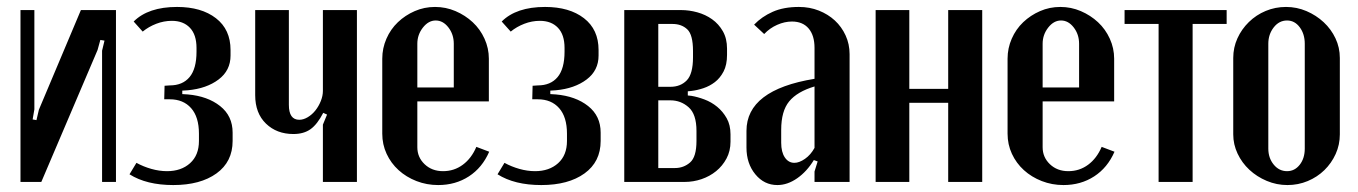

<svg xmlns="http://www.w3.org/2000/svg" viewBox="-20 -524 3912 553"><path d="M314 -495V0H274V-378L281 -407L269 -409L261 -380L99 0H39V-495H79V-209L74 -180L85 -178L92 -208L213 -495Z M479 9Q402 9 353 -22L373 -55Q393 -44 416 -37.5Q439 -31 461 -31Q502 -31 527.5 -54Q553 -77 553 -118V-139Q553 -187 530.5 -212.5Q508 -238 469 -238H453L454 -277L469 -278Q506 -278 526 -302Q546 -326 546 -375V-386Q546 -424 527 -444Q508 -464 475 -464Q452 -464 430 -455.5Q408 -447 391 -433L365 -462Q407 -504 490 -504Q560 -504 602 -471.5Q644 -439 644 -380V-364Q644 -321 609.5 -295Q575 -269 521 -264L505 -263V-253L521 -252Q578 -247 614 -218.5Q650 -190 650 -142V-118Q650 -58 603.5 -24.5Q557 9 479 9Z M911 -199Q894 -166 874.5 -152Q855 -138 825 -138Q777 -138 746 -168Q715 -198 715 -250V-495H812V-222Q812 -179 842 -179Q854 -179 866.5 -186.5Q879 -194 888.5 -206Q898 -218 904 -233Q910 -248 910 -262V-495H1008V0H910V-165L922 -194Z M1081 -355Q1081 -385 1093 -412.5Q1105 -440 1126 -460Q1147 -480 1174.5 -492Q1202 -504 1233 -504Q1264 -504 1292 -492Q1320 -480 1341.5 -460Q1363 -440 1375.5 -412.5Q1388 -385 1388 -355V-232H1182V-100Q1182 -71 1203 -51Q1224 -31 1256 -31Q1288 -31 1313 -49.5Q1338 -68 1352 -101L1389 -87Q1369 -41 1330.5 -16Q1292 9 1242 9Q1209 9 1179.5 -2.5Q1150 -14 1128 -34Q1106 -54 1093.5 -81Q1081 -108 1081 -139ZM1287 -272V-398Q1287 -425 1271.5 -445Q1256 -465 1235 -465Q1214 -465 1198 -444.5Q1182 -424 1182 -398V-272Z M1539 9Q1462 9 1413 -22L1433 -55Q1453 -44 1476 -37.5Q1499 -31 1521 -31Q1562 -31 1587.5 -54Q1613 -77 1613 -118V-139Q1613 -187 1590.5 -212.5Q1568 -238 1529 -238H1513L1514 -277L1529 -278Q1566 -278 1586 -302Q1606 -326 1606 -375V-386Q1606 -424 1587 -444Q1568 -464 1535 -464Q1512 -464 1490 -455.5Q1468 -447 1451 -433L1425 -462Q1467 -504 1550 -504Q1620 -504 1662 -471.5Q1704 -439 1704 -380V-364Q1704 -321 1669.5 -295Q1635 -269 1581 -264L1565 -263V-253L1581 -252Q1638 -247 1674 -218.5Q1710 -190 1710 -142V-118Q1710 -58 1663.5 -24.5Q1617 9 1539 9Z M2074 -366Q2074 -337 2064 -318Q2054 -299 2039 -287.5Q2024 -276 2006 -270Q1988 -264 1971 -262L1961 -261V-249L1971 -248Q1989 -245 2009 -237.5Q2029 -230 2045.5 -216.5Q2062 -203 2073 -183.5Q2084 -164 2084 -137V-116Q2084 -89 2072.5 -67.5Q2061 -46 2042.5 -31Q2024 -16 2000.5 -8Q1977 0 1952 0H1778V-495H1942Q1965 -495 1988.5 -488.5Q2012 -482 2031 -468.5Q2050 -455 2062 -434Q2074 -413 2074 -384ZM1911 -274Q1940 -274 1958 -292.5Q1976 -311 1976 -359V-377Q1976 -424 1959.5 -439.5Q1943 -455 1917 -455H1876V-274ZM1986 -147Q1986 -195 1963.5 -215Q1941 -235 1911 -235H1876V-40H1924Q1949 -40 1967.5 -56Q1986 -72 1986 -118Z M2130 -147Q2130 -265 2326 -297V-386Q2326 -422 2309 -442Q2292 -462 2261 -462Q2240 -462 2218.5 -452.5Q2197 -443 2181 -426L2152 -453Q2174 -476 2205.5 -490Q2237 -504 2281 -504Q2312 -504 2338.5 -493.5Q2365 -483 2384.5 -465Q2404 -447 2415.5 -422Q2427 -397 2427 -368V0H2326V-30L2335 -59L2324 -63Q2304 -30 2276 -10.5Q2248 9 2219 9Q2181 9 2155.5 -22Q2130 -53 2130 -99ZM2268 -55Q2282 -55 2298.5 -66.5Q2315 -78 2326 -98V-275Q2276 -260 2253 -232Q2230 -204 2230 -150V-113Q2230 -86 2240.5 -70.5Q2251 -55 2268 -55Z M2599 -495V-268H2711V-495H2809V0H2711V-228H2599V0H2502V-495Z M2882 -355Q2882 -385 2894 -412.5Q2906 -440 2927 -460Q2948 -480 2975.5 -492Q3003 -504 3034 -504Q3065 -504 3093 -492Q3121 -480 3142.5 -460Q3164 -440 3176.5 -412.5Q3189 -385 3189 -355V-232H2983V-100Q2983 -71 3004 -51Q3025 -31 3057 -31Q3089 -31 3114 -49.5Q3139 -68 3153 -101L3190 -87Q3170 -41 3131.5 -16Q3093 9 3043 9Q3010 9 2980.5 -2.5Q2951 -14 2929 -34Q2907 -54 2894.5 -81Q2882 -108 2882 -139ZM3088 -272V-398Q3088 -425 3072.5 -445Q3057 -465 3036 -465Q3015 -465 2999 -444.5Q2983 -424 2983 -398V-272Z M3513 -455H3415V0H3317V-455H3219V-495H3513Z M3684 -504Q3715 -504 3743 -492Q3771 -480 3792.5 -460Q3814 -440 3826.5 -413.5Q3839 -387 3839 -357V-137Q3839 -107 3827 -80.5Q3815 -54 3794.5 -34Q3774 -14 3746.5 -2.5Q3719 9 3688 9Q3657 9 3628.5 -3Q3600 -15 3578.5 -35Q3557 -55 3544.5 -81.5Q3532 -108 3532 -137V-357Q3532 -387 3544 -413.5Q3556 -440 3577 -460.5Q3598 -481 3625.5 -492.5Q3653 -504 3684 -504ZM3687 -465Q3664 -465 3648.5 -445Q3633 -425 3633 -398V-96Q3633 -69 3648.5 -50Q3664 -31 3687 -31Q3709 -31 3723.5 -49.5Q3738 -68 3738 -96V-398Q3738 -426 3723.5 -445.5Q3709 -465 3687 -465Z"/></svg>

Font: Moniqa Paragraph
Style: Bold
Weight: 700
Designer: Rajesh Rajput
Foundry: Rajesh Rajput
Version: Version 1.000